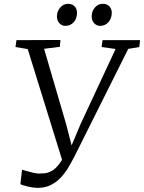

<svg xmlns="http://www.w3.org/2000/svg" viewBox="-20 -948 735 980"><path d="M172 11Q152 11 125.8 5Q99.5 -1 84 -7.5L92.5 -81.5Q106 -78 119.8 -74Q133.5 -70 147.8 -66.8Q162 -63.5 176 -62Q190 -62 207.2 -63.5Q224.5 -65 244 -75.5Q263.5 -86 283.5 -112.5Q303.5 -139 322 -189.5L303.5 -110.5L121.5 -697.5L59 -708L64 -743L288.5 -744L285.5 -709L205 -699L318 -313L354.5 -171L332 -174L391 -314L570 -698L498.5 -708L503.5 -743H695L691 -708L634.5 -698.5L361 -151.5Q348.5 -127 332.2 -98.8Q316 -70.5 293.8 -45.5Q271.5 -20.5 241.5 -4.8Q211.5 11 172 11ZM313.5 -816Q295.5 -816 282.8 -830Q270 -844 270.5 -866Q271.5 -892 288 -910.2Q304.5 -928.5 327.5 -928.5Q349.5 -928.5 361.5 -915Q373.5 -901.5 373 -882Q373 -853 356 -834.5Q339 -816 313.5 -816ZM491 -816Q473 -816 460.2 -830Q447.5 -844 448 -866Q448.5 -892 464.8 -910.2Q481 -928.5 504.5 -928.5Q526.5 -928.5 538.8 -915Q551 -901.5 550.5 -882Q550 -853 533.2 -834.5Q516.5 -816 491 -816Z"/></svg>

Font: Merriweather 48pt Light
Style: Italic
Weight: 300
Italic angle: -7.8°
Version: Version 2.101